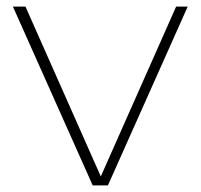

<svg xmlns="http://www.w3.org/2000/svg" viewBox="-20 -560 606 580"><path d="M260 0 19 -540H57L284.5 -27L512 -540H547L306 0Z"/></svg>

Font: Encode Sans Expanded Thin
Style: Regular
Weight: 100
Width: 7
Designer: Multiple Designers
Foundry: Impallari Type
Version: Version 3.000; ttfautohint (v1.8.3) -l 8 -r 50 -G 200 -x 14 